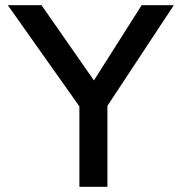

<svg xmlns="http://www.w3.org/2000/svg" viewBox="-20 -720 700 740"><path d="M286 0V-310L10 -700H140L342 -410L526 -700H650L394 -312V0Z"/></svg>

Font: Our Lexend
Style: Regular
Weight: 400
Designer: Bonnie Shaver-Troup, Thomas Jockin
Foundry: Lexend
Version: Version 1.007